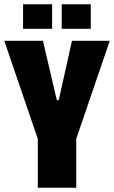

<svg xmlns="http://www.w3.org/2000/svg" viewBox="-22 -879 534 899"><path d="M155 0V-229L-2 -688H179L244 -410H253L315 -688H492L335 -229V0ZM86 -744V-859H222V-744ZM267 -744V-859H403V-744Z"/></svg>

Font: Saira Condensed Black
Style: Regular
Weight: 900
Width: 3
Designer: Hector Gatti with collaboration of the Omnibus-Type team
Foundry: Omnibus-Type
Version: Version 1.101